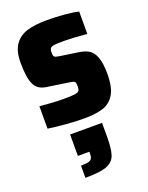

<svg xmlns="http://www.w3.org/2000/svg" viewBox="-150 -595 742 960"><g transform="rotate(-20 220.5 -114.5)"><path d="M40 -7V-126Q112 -119 168 -119Q209 -119 226 -121.5Q243 -124 248.5 -130.5Q254 -137 254 -154Q254 -169 251.5 -175Q249 -181 240 -183.5Q231 -186 209 -189L108 -204Q60 -210 43 -247Q26 -284 26 -362Q26 -425 50.5 -459Q75 -493 117 -505.5Q159 -518 223 -518Q267 -518 314 -514Q361 -510 389 -503V-384Q310 -391 267 -391Q231 -391 215.5 -389Q200 -387 194.5 -380.5Q189 -374 189 -360Q189 -345 191 -339.5Q193 -334 200 -331.5Q207 -329 227 -326L316 -313Q349 -308 369.5 -296Q390 -284 402.5 -252.5Q415 -221 415 -161Q415 -90 392 -53Q369 -16 329.5 -4Q290 8 228 8Q185 8 132 3.5Q79 -1 40 -7ZM197 184V173H136V59H306V132Q306 199 294.5 230.5Q283 262 247.5 275.5Q212 289 134 289V224Q173 224 185 216Q197 208 197 184Z"/></g></svg>

Font: Saira Semi Condensed ExtraBold
Style: Regular
Weight: 800
Width: 4
Designer: Hector Gatti with collaboration of the Omnibus-Type team
Foundry: Omnibus-Type
Version: Version 1.001; ttfautohint (v1.8)